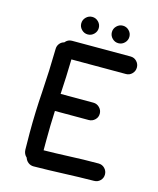

<svg xmlns="http://www.w3.org/2000/svg" viewBox="-126 -937 852 1037"><g transform="rotate(15 300.0 -419.0)"><path d="M162 12Q145 12 132 2Q119 -8 114 -24Q97 -39 96 -63L95 -159Q95 -274 103 -388Q111 -509 113 -631Q113 -648 123 -661Q133 -674 149 -678Q164 -697 187 -697H515Q535 -697 549 -682.5Q563 -668 563 -648Q563 -628 549 -613.5Q535 -599 515 -599H210Q208 -502 202 -404H385Q405 -404 419.5 -389.5Q434 -375 434 -355Q434 -335 419.5 -321Q405 -307 385 -307H196Q192 -224 192 -141V-86Q261 -87 329 -90Q413 -94 497 -94Q518 -94 532 -79.5Q546 -65 546 -45Q546 -25 532 -11Q518 3 497 3Q413 4 329.5 7.5Q246 11 162 12ZM309 -801Q309 -781 294.5 -766.5Q280 -752 260 -752Q240 -752 225.5 -766.5Q211 -781 211 -801Q211 -821 225.5 -835.5Q240 -850 260 -850Q280 -850 294.5 -835.5Q309 -821 309 -801ZM481 -798Q481 -778 466.5 -763.5Q452 -749 432 -749Q412 -749 397.5 -763.5Q383 -778 383 -798Q383 -818 397.5 -832.5Q412 -847 432 -847Q452 -847 466.5 -832.5Q481 -818 481 -798Z"/></g></svg>

Font: Bad Comic
Style: Regular
Weight: 400
Designer: GGBotNet
Foundry: f0n7
Version: 0.9